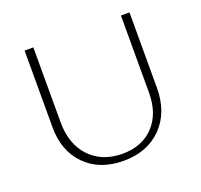

<svg xmlns="http://www.w3.org/2000/svg" viewBox="-117 -790 971 927"><g transform="rotate(-20 368.5 -326.0)"><path d="M99 -264V-658H144V-274Q144 -160 207 -94Q270 -28 374 -28Q475 -28 534.5 -91Q594 -154 594 -261V-658H638V-271Q638 -145 564 -69.5Q490 6 368 6Q246 6 172.5 -67.5Q99 -141 99 -264Z"/></g></svg>

Font: EauTest Light
Style: Regular
Weight: 300
Designer: Christian Thalmann (Catharsis Fonts)
Version: Version 0.001;PS 000.001;hotconv 1.0.88;makeotf.lib2.5.64775